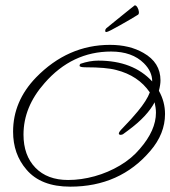

<svg xmlns="http://www.w3.org/2000/svg" viewBox="-20 -644 638 719"><path d="M243 55Q133 55 79 -9Q29 -67 29 -151Q29 -265 115 -354Q234 -476 392 -476Q465 -476 517 -446Q581 -410 581 -343Q581 -327 575 -304Q598 -263 598 -217Q598 -143 543 -79Q429 55 243 55ZM235 30Q284 30 334.5 16Q385 2 429.5 -24.5Q474 -51 504 -87Q564 -156 564 -222Q564 -232 562.5 -241.5Q561 -251 559 -261Q546 -236 521.5 -209.5Q497 -183 459 -155L440 -141Q434 -139 433 -139Q425 -139 425 -144Q425 -150 439 -164Q474 -200 496 -227Q530 -268 541 -298Q498 -361 415 -382Q378 -392 300 -392Q278 -392 278 -398Q278 -402 281 -405Q316 -417 348 -417Q478 -417 550 -339Q550 -376 519 -407Q475 -451 396 -451Q250 -451 147 -333Q68 -244 68 -140Q68 -62 112.5 -16Q157 30 235 30ZM378 -524Q374 -524 374 -529Q374 -534 378 -538Q383 -542 400 -556Q417 -570 437 -586Q457 -602 468 -611Q475 -616 479.5 -620Q484 -624 485 -624Q490 -624 494.5 -616.5Q499 -609 500 -600.5Q501 -592 497 -589Q486 -582 468 -571.5Q450 -561 430.5 -550Q411 -539 396.5 -531.5Q382 -524 378 -524Z"/></svg>

Font: Petemoss
Style: Regular
Weight: 400
Designer: Robert E. Leuschke
Foundry: Robert E. Leuschke
Version: Version 1.010; ttfautohint (v1.8.3)